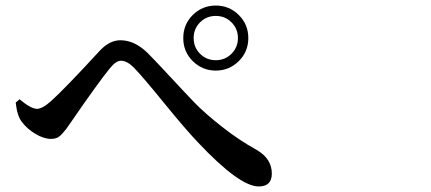

<svg xmlns="http://www.w3.org/2000/svg" viewBox="-20 -718 1540 686"><path d="M833 -499.5Q798.8 -465.8 751 -465.8Q703.1 -465.8 668.9 -499.5Q634.8 -533.2 634.8 -582Q634.8 -630.9 668.9 -664.6Q703.1 -698.2 751 -698.2Q798.8 -698.2 833 -664.6Q867.2 -630.9 867.2 -582Q867.2 -533.2 833 -499.5ZM807.1 -638.2Q784.2 -661.1 751 -661.1Q717.8 -661.1 694.8 -638.2Q671.9 -615.2 671.9 -582Q671.9 -548.8 694.8 -525.9Q717.8 -502.9 751 -502.9Q784.2 -502.9 807.1 -525.9Q830.1 -548.8 830.1 -582Q830.1 -615.2 807.1 -638.2ZM57.6 -283.2Q41 -304.7 36.1 -351.6L49.8 -363.3Q90.8 -329.1 112.3 -329.1Q131.8 -329.1 164.1 -358.4Q211.9 -401.4 335.9 -536.1Q371.1 -574.2 410.2 -574.2Q461.9 -574.2 508.8 -527.3Q534.2 -502 588.9 -442.9Q643.6 -383.8 677.7 -348.6Q711.9 -313.5 772.5 -265.6Q833 -217.8 898.4 -181.6Q951.2 -150.4 951.2 -97.7Q951.2 -51.8 904.3 -51.8Q835.9 -51.8 688.5 -208Q643.6 -254.9 567.4 -348.6Q491.2 -442.4 460 -474.6Q434.6 -501 412.1 -501Q394.5 -501 373 -474.6Q330.1 -421.9 233.4 -281.2Q220.7 -262.7 216.3 -256.8Q211.9 -251 201.7 -239.7Q191.4 -228.5 182.6 -225.1Q173.8 -221.7 162.1 -221.7Q136.7 -221.7 106.4 -239.7Q76.2 -257.8 57.6 -283.2Z"/></svg>

Font: Bpmf Zihi Serif SemiBold
Style: SemiBold
Weight: 600
Foundry: But Ko
Version: Version 1.320